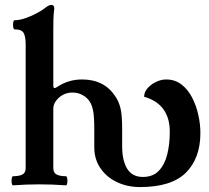

<svg xmlns="http://www.w3.org/2000/svg" viewBox="-20 -747 848 778"><path d="M33 4Q29 4 27.5 -5Q26 -14 27.5 -23.5Q29 -33 33 -33Q58 -33 71 -40Q84 -47 84 -66V-567Q84 -598 76 -613Q68 -628 39 -628Q35 -628 33.5 -637.5Q32 -647 33.5 -656Q35 -665 39 -665Q59 -665 83.5 -673.5Q108 -682 131 -694.5Q154 -707 167 -718Q179 -727 188 -727Q200 -727 200 -713Q197 -691 196.5 -669.5Q196 -648 196 -628V-401Q196 -390 201 -390Q205 -390 212 -395Q233 -409 258 -417Q283 -425 313 -425Q402 -425 447 -357Q461 -337 468 -309.5Q475 -282 475 -223V-154Q475 -96 495.5 -63Q516 -30 559 -30Q600 -30 624 -55.5Q648 -81 658 -122.5Q668 -164 668 -213Q668 -325 564 -355Q564 -373 577.5 -389Q591 -405 612 -415Q633 -425 653 -425Q689 -425 715 -405Q741 -385 758 -352.5Q775 -320 783.5 -282Q792 -244 792 -208Q792 -106 733.5 -47.5Q675 11 547 11Q497 11 455 -8.5Q413 -28 387.5 -64.5Q362 -101 362 -151V-222Q362 -275 357.5 -297.5Q353 -320 345 -333Q335 -350 316 -361Q297 -372 274 -372Q242 -372 219 -351.5Q196 -331 196 -306V-66Q196 -47 209 -40Q222 -33 247 -33Q251 -33 252.5 -23.5Q254 -14 252.5 -5Q251 4 247 4Q220 2 193 1Q166 0 140 0Q113 0 86 1Q59 2 33 4Z"/></svg>

Font: Junicode
Style: Bold
Weight: 700
Designer: Peter S. Baker
Version: Version 2.100; ttfautohint (v1.8.4)